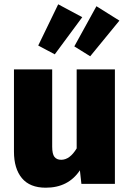

<svg xmlns="http://www.w3.org/2000/svg" viewBox="-20 -856 606 894"><path d="M251 -836 363 -776 235 -603 158 -644ZM429 -827 536 -760 400 -594 326 -640ZM515 -533V0H359L352 -63Q298 18 193 18Q119 18 82 -26.5Q45 -71 45 -150V-533H223V-173Q223 -139 233.5 -125.5Q244 -112 265 -112Q305 -112 337 -165V-533Z"/></svg>

Font: FiraGO ExtraBold
Style: Regular
Weight: 800
Designer: bBox Type
Foundry: bBox Type GmbH
Version: Version 1.001;PS 001.001;hotconv 1.0.88;makeotf.lib2.5.64775